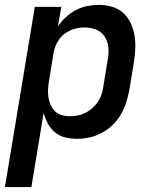

<svg xmlns="http://www.w3.org/2000/svg" viewBox="-27 -558 647 783"><path d="M-7 205 115 -530H223L209 -450Q223 -471 242 -488.5Q261 -506 283.5 -517.5Q306 -529 329.5 -533.5Q353 -538 377 -538Q405 -538 431.5 -530Q458 -522 477 -504Q496 -486 507 -461.5Q518 -437 522 -410Q526 -383 524.5 -354.5Q523 -326 518 -298L500 -188Q495 -163 487 -138Q479 -113 465 -89.5Q451 -66 431 -47Q411 -28 387 -15.5Q363 -3 337.5 2.5Q312 8 286 8Q261 8 237.5 2Q214 -4 196.5 -19Q179 -34 168 -54.5Q157 -75 151 -98L101 205ZM258 -84Q274 -84 290 -87Q306 -90 321 -97.5Q336 -105 349 -116.5Q362 -128 371.5 -142Q381 -156 386.5 -171.5Q392 -187 394 -203L412 -313Q417 -338 415 -362.5Q413 -387 401 -407Q389 -427 366.5 -436.5Q344 -446 319 -446Q304 -446 289.5 -443.5Q275 -441 260.5 -434.5Q246 -428 233.5 -418Q221 -408 212.5 -395Q204 -382 198.5 -368Q193 -354 191 -339L173 -229Q170 -212 169 -195Q168 -178 170.5 -161.5Q173 -145 179.5 -130Q186 -115 197.5 -104Q209 -93 225 -88.5Q241 -84 258 -84Z"/></svg>

Font: Iosevka Curly SmBdExObl
Style: Regular
Weight: 600
Width: 7
Italic angle: -9°
Monospace: yes
Designer: Belleve Invis
Foundry: Belleve Invis
Version: Version 11.1.0; ttfautohint (v1.8.3)